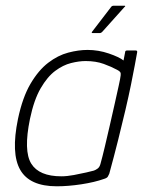

<svg xmlns="http://www.w3.org/2000/svg" viewBox="-20 -647 524 673"><path d="M179 6Q84 6 51 -51.5Q18 -109 43 -230Q59 -306 87 -353.5Q115 -401 149 -427Q183 -453 219 -462.5Q255 -472 287 -472Q325 -472 361.5 -459.5Q398 -447 413 -435L419 -466Q419 -468 421 -469Q423 -470 424 -470H456Q461 -470 461 -465Q458 -448 452.5 -418.5Q447 -389 439 -349.5Q431 -310 419.5 -261Q408 -212 394 -156Q380 -100 363 -38Q361 -33 358 -28Q355 -23 345 -20Q311 -8 265 -1Q219 6 179 6ZM195 -29Q215 -29 239 -33.5Q263 -38 282.5 -42.5Q302 -47 309 -49Q315 -51 322 -56Q329 -61 332 -72Q339 -97 347.5 -133Q356 -169 365 -208Q374 -247 382 -283Q390 -319 396 -346Q402 -373 403 -383Q404 -390 401.5 -394Q399 -398 391 -402Q371 -413 343.5 -423Q316 -433 280 -433Q257 -433 229 -426Q201 -419 173.5 -398.5Q146 -378 122.5 -337.5Q99 -297 85 -230Q62 -118 89.5 -73.5Q117 -29 195 -29ZM305 -531Q301 -531 301.5 -533Q302 -535 303 -536L369 -622Q372 -627 379 -627H416Q419 -627 419 -625.5Q419 -624 416 -622L338 -535Q336 -533 334 -532Q332 -531 330 -531Z"/></svg>

Font: Glory ExtraLight
Style: Italic
Weight: 250
Italic angle: -12°
Version: Version 1.011